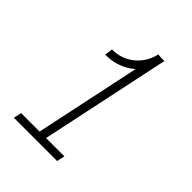

<svg xmlns="http://www.w3.org/2000/svg" viewBox="-224 -925 1048 1048"><g transform="rotate(45 300.0 -401.0)"><path d="M176 -596 182 -642Q231 -642 272 -662Q313 -682 341.5 -718.5Q370 -755 380 -802L429 -798Q416 -737 380.5 -691.5Q345 -646 292.5 -621Q240 -596 176 -596ZM67 0 77 -46H411L401 0ZM214 -20 379 -800H429L264 -20Z"/></g></svg>

Font: Victor Mono Thin
Style: Italic
Weight: 100
Italic angle: -12°
Monospace: yes
Designer: Rune Bjørnerås
Version: Version 1.561;gftools[0.9.30]